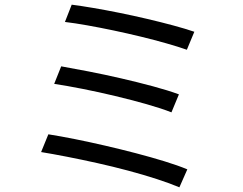

<svg xmlns="http://www.w3.org/2000/svg" viewBox="-20 -777 1040 822"><path d="M287 -757Q326 -752 379 -743Q432 -734 491.5 -722Q551 -710 610.5 -696Q670 -682 722 -668Q774 -654 812 -641L780 -564Q743 -577 692 -591.5Q641 -606 583.5 -620Q526 -634 466.5 -646.5Q407 -659 353.5 -668.5Q300 -678 258 -683ZM242 -493Q293 -484 360 -471Q427 -458 498.5 -441.5Q570 -425 635 -407.5Q700 -390 746 -373L714 -296Q671 -313 607.5 -331Q544 -349 473 -366Q402 -383 333.5 -396.5Q265 -410 212 -418ZM187 -202Q238 -194 300.5 -181.5Q363 -169 430 -153.5Q497 -138 562 -121Q627 -104 684 -86.5Q741 -69 782 -52L748 25Q708 8 651 -10.5Q594 -29 528.5 -46.5Q463 -64 395.5 -79Q328 -94 266.5 -106Q205 -118 156 -126Z"/></svg>

Font: Noto Sans JP Thin
Style: Regular
Weight: 400
Version: Version 2.004-H2;hotconv 1.0.118;makeotfexe 2.5.65603